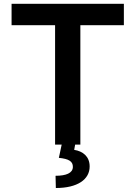

<svg xmlns="http://www.w3.org/2000/svg" viewBox="-20 -747 700 992"><path d="M39.8 -616.8H264.6V0H298.7L284.1 68.5C334.5 73.9 357.2 85.9 356.5 116.1C355.8 147.4 321.4 161.2 267 161.2L268.5 224.4C380.7 224.4 443.5 180 443.2 112.9C443.2 61.1 407.7 34.1 363.3 27.3L368.3 0H395.2V-616.8H620V-727.3H39.8Z"/></svg>

Font: Margiela Sans Semi Bold
Style: Regular
Weight: 600
Designer: Stefan Endress, Andreas Faust
Version: Version 1.100;FEAKit 1.0